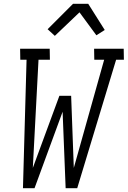

<svg xmlns="http://www.w3.org/2000/svg" viewBox="-20 -992 673 1012"><path d="M101 0 120 -677H87L86 -735H242L243 -677H183L153 -107L293 -487H355L369 -107L529 -677H477L476 -735H632L633 -677H592L387 0H326L310 -403L162 0ZM269 -803 231 -838 365 -972H445L532 -834L488 -806L399 -927Z"/></svg>

Font: Iosevka HT Light Extended
Style: Italic
Weight: 300
Width: 7
Italic angle: -9°
Monospace: yes
Designer: Belleve Invis
Foundry: Belleve Invis
Version: Version 32.3.0; ttfautohint (v1.8.4)